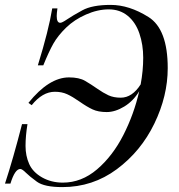

<svg xmlns="http://www.w3.org/2000/svg" viewBox="-28 -742 723 776"><path d="M201.2 -677.2Q201.2 -649.9 215.3 -649.9Q222.2 -649.4 243.7 -664.1Q265.1 -678.7 304.9 -700.4Q344.7 -722.2 419.4 -722.2Q494.1 -722.2 572 -673.3Q649.9 -624.5 649.9 -466.8Q649.9 -354 595.7 -242.2Q541.5 -130.4 444.1 -58.1Q346.7 14.2 224.1 14.2Q150.9 14.2 121.1 -7.6Q91.3 -29.3 76.7 -43.9Q62 -58.6 54.2 -59.1Q32.2 -59.1 14.2 0H-7.8Q24.9 -99.6 61 -240.2H83Q75.2 -192.4 75.2 -152.3Q75.2 -112.3 89.8 -79.6Q104.5 -46.4 141.8 -25.1Q179.2 -3.9 226.1 -3.9Q301.3 -3.9 364.3 -57.6Q427.2 -111.3 470.5 -196Q513.7 -280.8 534.7 -373.5Q511.2 -334 474.4 -311.5Q437.5 -289.1 403.3 -289.1Q369.1 -289.1 346.2 -299.8Q323.2 -310.5 293.9 -331.1Q264.6 -351.6 243.2 -361.3Q221.7 -371.1 193.8 -371.1Q143.6 -371.1 100.1 -316.9L86.9 -326.2Q169.9 -429.2 251 -429.2Q292 -429.2 316.2 -415Q340.3 -400.9 364.7 -383.8Q389.2 -366.7 410.2 -356.9Q431.2 -347.2 460 -347.2Q506.3 -347.2 540.5 -400.9Q550.8 -456.1 550.8 -508.8Q550.8 -561.5 535.4 -606.7Q520 -651.9 488.3 -678Q456.5 -704.1 411.6 -704.1Q366.7 -704.1 319.6 -683.3Q272.5 -662.6 239.3 -630.4Q206.1 -598.1 187.7 -565.7Q169.4 -533.2 147 -478H125Q168.9 -620.1 183.1 -708H204.1Q201.2 -687.5 201.2 -677.2Z"/></svg>

Font: PlayfairDisplaySC-Italic
Style: Italic
Weight: 400
Italic angle: -14°
Designer: Claus Eggers Sørensen
Foundry: Claus Eggers Sørensen
Version: Version 1.004;PS 001.004;hotconv 1.0.70;makeotf.lib2.5.58329